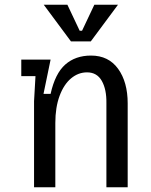

<svg xmlns="http://www.w3.org/2000/svg" viewBox="-20 -792 640 812"><path d="M124 -364 130 -469V-470H70V-540H194L164 -395H194Q213 -481 256 -519Q299 -557 365 -557Q439 -557 479.5 -501Q520 -445 520 -355V0H430V-355Q431 -414 410.5 -450Q390 -486 348 -486Q311 -486 280.5 -460.5Q250 -435 232 -386.5Q214 -338 214 -272V0H124ZM165 -772H265L317 -662H327L379 -772H479L364 -617H280Z"/></svg>

Font: Sligoil Micro
Style: Regular
Weight: 400
Designer: Ariel Martín Pérez
Foundry: Igor Stepanchenko
Version: Version 1.001